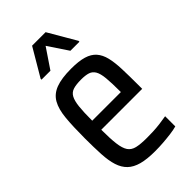

<svg xmlns="http://www.w3.org/2000/svg" viewBox="-274 -924 1095 1095"><g transform="rotate(-45 273.5 -376.0)"><path d="M290 85Q225 85 182.5 73.5Q140 62 114.5 37.5Q89 13 76.5 -26Q64 -65 61 -121Q58 -177 58 -250Q58 -345 64 -409.5Q70 -474 92 -513Q114 -552 160 -569.5Q206 -587 284 -587Q345 -587 383.5 -575.5Q422 -564 444 -539Q466 -514 475.5 -475Q485 -436 487 -380Q489 -324 489 -251V-219H159Q159 -148 164.5 -104Q170 -60 185 -38Q200 -16 230 -9Q260 -2 310 -2Q334 -2 360 -3Q386 -4 414.5 -7.5Q443 -11 471 -16V66Q450 72 419.5 76Q389 80 356 82.5Q323 85 290 85ZM390 -264V-296Q390 -366 386 -407Q382 -448 370 -468.5Q358 -489 336.5 -496Q315 -503 280 -503Q240 -503 216 -495.5Q192 -488 180 -466Q168 -444 163.5 -403Q159 -362 159 -292H417ZM120 -662V-669L219 -837H328L426 -669V-662H353L273 -782L192 -662Z"/></g></svg>

Font: Farlight84_Sys_V01
Style: Regular
Weight: 400
Designer: Ryoko NISHIZUKA  (kana, bopomofo & ideographs); Paul D. Hunt (Latin, Greek & Cyrillic); Sandoll Communications , Soo-you
Foundry: Adobe
Version: Version 2.004;October 29, 2024;FontCreator 14.0.0.2814 64-bi